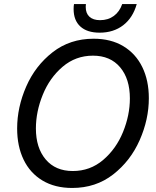

<svg xmlns="http://www.w3.org/2000/svg" viewBox="-20 -918 772 952"><path d="M718 -431Q718 -326 672.5 -223Q627 -120 541 -53Q455 14 338 14Q252 14 190.5 -23Q129 -60 97 -126.5Q65 -193 65 -281Q65 -386 110 -489Q155 -592 241 -659Q327 -726 444 -726Q530 -726 591.5 -689Q653 -652 685.5 -585.5Q718 -519 718 -431ZM158 -281Q158 -185 206.5 -127.5Q255 -70 341 -70Q427 -70 491.5 -125Q556 -180 590 -263.5Q624 -347 624 -430Q624 -527 575.5 -584.5Q527 -642 441 -642Q355 -642 290.5 -587Q226 -532 192 -448Q158 -364 158 -281ZM474 -756Q412 -756 378.5 -786.5Q345 -817 345 -873Q345 -889 347 -898H406Q405 -893 405 -884Q405 -852 423.5 -835Q442 -818 476 -818Q516 -818 544.5 -839Q573 -860 586 -898H658Q639 -830 591 -793Q543 -756 474 -756Z"/></svg>

Font: CST
Style: Italic
Weight: 400
Italic angle: -14°
Version: Version 1.00